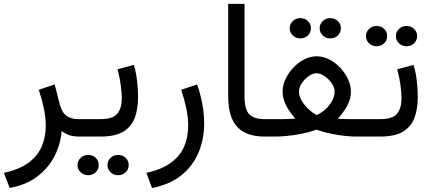

<svg xmlns="http://www.w3.org/2000/svg" viewBox="-26 -697 2201 980"><path d="M377.9 0H390.6V-88.9H372.6Q336.9 -88.9 313.5 -106Q290 -123 279.3 -164.1L252.9 -266.1L171.9 -238.8Q188 -190.4 197.8 -144Q207.5 -97.7 207.5 -54.7Q207.5 2.4 187 50.5Q166.5 98.6 119.9 133.3Q73.2 168 -5.9 185.1L22.9 262.2Q109.4 247.1 167 201.9Q224.6 156.7 254.6 95.5Q284.7 34.2 288.1 -28.3Q300.8 -18.1 322.5 -9Q344.2 0 377.9 0Z M371.6 -88.9V0H445.3V-88.9ZM486.8 0Q564 0 605.5 -26.4Q647 -52.7 662.8 -98.4Q678.7 -144 678.7 -202.6Q678.7 -238.3 673.8 -282.7Q668.9 -327.1 657.2 -365.7L573.7 -343.3Q585 -303.2 590.3 -262.7Q595.7 -222.2 595.7 -194.8Q595.7 -146 573.5 -117.4Q551.3 -88.9 485.8 -88.9H433.1V0ZM522.5 145.5Q522.5 167 538.3 182.1Q554.2 197.3 576.7 197.3Q599.6 197.3 615.2 182.4Q630.9 167.5 630.9 145.5Q630.9 123.5 615.2 108.6Q599.6 93.8 576.7 93.8Q554.2 93.8 538.3 108.9Q522.5 124 522.5 145.5ZM369.6 145.5Q369.6 167 385.5 182.1Q401.4 197.3 423.8 197.3Q446.8 197.3 462.4 182.4Q478 167.5 478 145.5Q478 123.5 462.4 108.6Q446.8 93.8 423.8 93.8Q401.4 93.8 385.5 108.9Q369.6 124 369.6 145.5Z M750 262.7Q842.3 244.6 901.1 196.5Q960 148.4 988 80.1Q1016.1 11.7 1016.1 -67.4Q1016.1 -115.7 1006.8 -166Q997.6 -216.3 980 -266.1L898.9 -238.8Q915 -190.4 924.8 -144Q934.6 -97.7 934.6 -54.7Q934.6 2.4 914.1 50.5Q893.6 98.6 846.9 133.3Q800.3 168 721.2 185.1Z M1138.7 -677.2V-206.1Q1138.7 -99.1 1184.6 -49.6Q1230.5 0 1323.7 0H1335.4V-88.9H1323.7Q1272.5 -88.9 1247.3 -112.8Q1222.2 -136.7 1222.2 -205.6V-677.2Z M1605.5 -552.7Q1605.5 -531.2 1621.3 -516.1Q1637.2 -501 1659.7 -501Q1682.6 -501 1698.2 -515.9Q1713.9 -530.8 1713.9 -552.7Q1713.9 -574.7 1698.2 -589.6Q1682.6 -604.5 1659.7 -604.5Q1637.2 -604.5 1621.3 -589.4Q1605.5 -574.2 1605.5 -552.7ZM1452.6 -552.7Q1452.6 -531.2 1468.5 -516.1Q1484.4 -501 1506.8 -501Q1529.8 -501 1545.4 -515.9Q1561 -530.8 1561 -552.7Q1561 -574.7 1545.4 -589.6Q1529.8 -604.5 1506.8 -604.5Q1484.4 -604.5 1468.5 -589.4Q1452.6 -574.2 1452.6 -552.7ZM1589.4 -323.2Q1608.9 -323.2 1630.4 -308.6Q1651.9 -293.9 1667 -272.2Q1682.1 -250.5 1682.1 -230Q1682.1 -207 1669.4 -183.1Q1656.7 -159.2 1636 -139.9Q1615.2 -120.6 1590.3 -109.9Q1569.3 -120.6 1548.6 -140.1Q1527.8 -159.7 1513.9 -183.1Q1500 -206.5 1500 -229Q1500 -251 1514.6 -272.7Q1529.3 -294.4 1550 -308.8Q1570.8 -323.2 1589.4 -323.2ZM1765.1 -230Q1765.1 -260.7 1750.7 -292.2Q1736.3 -323.7 1711.4 -350.3Q1686.5 -377 1655 -393.3Q1623.5 -409.7 1589.4 -409.7Q1556.6 -409.7 1525.6 -393.3Q1494.6 -377 1470 -350.3Q1445.3 -323.7 1430.9 -292.5Q1416.5 -261.2 1416.5 -231Q1416.5 -205.6 1424.6 -182.1Q1432.6 -158.7 1447.3 -136.5Q1461.9 -114.3 1481.4 -91.3Q1460.4 -90.3 1443.6 -89.6Q1426.8 -88.9 1412.6 -88.9Q1398.4 -88.9 1384.8 -88.9H1317.4V0H1384.8Q1404.8 0 1438.5 -3.2Q1472.2 -6.3 1511.7 -13.9Q1551.3 -21.5 1588.9 -35.2Q1626.5 -22 1665.3 -14.2Q1704.1 -6.3 1736.6 -3.2Q1769 0 1787.6 0H1833V-88.9H1786.1Q1774.9 -88.9 1761.7 -88.9Q1748.5 -88.9 1732.9 -89.4Q1717.3 -89.8 1698.7 -90.8Q1718.8 -113.8 1733.6 -136Q1748.5 -158.2 1756.8 -181.2Q1765.1 -204.1 1765.1 -230Z M1814 -88.9V0H1871.1V-88.9ZM1994.6 -512.7Q1994.6 -491.2 2010.5 -476.1Q2026.4 -460.9 2048.8 -460.9Q2071.8 -460.9 2087.4 -475.8Q2103 -490.7 2103 -512.7Q2103 -534.7 2087.4 -549.6Q2071.8 -564.5 2048.8 -564.5Q2026.4 -564.5 2010.5 -549.3Q1994.6 -534.2 1994.6 -512.7ZM1841.8 -512.7Q1841.8 -491.2 1857.7 -476.1Q1873.5 -460.9 1896 -460.9Q1918.9 -460.9 1934.6 -475.8Q1950.2 -490.7 1950.2 -512.7Q1950.2 -534.7 1934.6 -549.6Q1918.9 -564.5 1896 -564.5Q1873.5 -564.5 1857.7 -549.3Q1841.8 -534.2 1841.8 -512.7ZM1914.6 0Q1991.7 0 2033.2 -26.4Q2074.7 -52.7 2090.6 -98.4Q2106.4 -144 2106.4 -202.6Q2106.4 -238.3 2101.6 -282.7Q2096.7 -327.1 2085 -365.7L2001.5 -343.3Q2012.7 -303.2 2018.1 -262.7Q2023.4 -222.2 2023.4 -194.8Q2023.4 -146 2001.2 -117.4Q1979 -88.9 1913.6 -88.9H1860.8V0Z"/></svg>

Font: Vazirmatn RD NL
Style: Regular
Weight: 400
Designer: Saber Rastikerdar
Foundry: Saber Rastikerdar
Version: Version 32.101